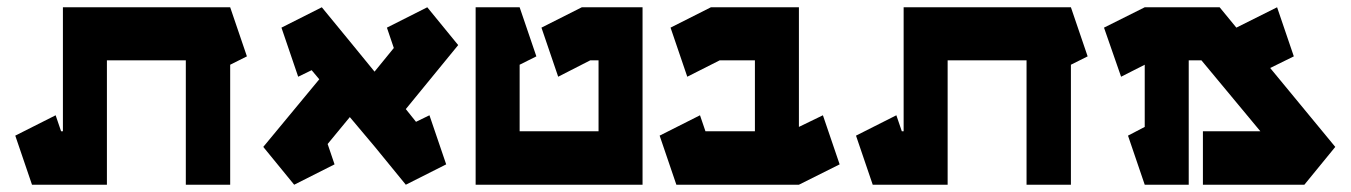

<svg xmlns="http://www.w3.org/2000/svg" viewBox="-20 -752 3715 528"><path d="M153 -732H274H491H613L659 -597L613 -574V-244H491V-586H274V-391V-244H68L22 -379L133 -435L148 -391H153V-586Z M865 -732 943 -637 1010 -555 1063 -620 1044 -676 1155 -732 1240 -628 1096 -452 1124 -417 1161 -435 1207 -300 1096 -244 1011 -348 942 -430 881 -356 900 -300 789 -244 704 -348 858 -534 837 -559 800 -541 754 -676Z M1288 -732H1409L1455 -597L1409 -574V-391H1626V-586H1603L1515 -541L1469 -676L1580 -732H1626H1747V-586V-391V-244H1626H1288V-391Z M1935 -732H2056H2177V-586V-403L2243 -435L2289 -300L2177 -244H2056H1840L1794 -379L1905 -435L1920 -391H2056V-586H1959L1870 -541L1824 -676Z M2465 -732H2586H2803H2925L2971 -597L2925 -574V-244H2803V-586H2586V-391V-244H2380L2334 -379L2445 -435L2460 -391H2465V-586Z M3128 -732H3249H3334L3380 -676L3492 -732L3538 -597L3473 -565L3652 -348L3567 -244H3288V-391H3446L3284 -586H3249V-244H3128L3082 -379L3128 -403V-574L3063 -541L3016 -676Z"/></svg>

Font: PatchSerif
Style: Regular
Weight: 400
Version: Version 1.1